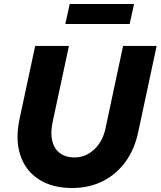

<svg xmlns="http://www.w3.org/2000/svg" viewBox="-20 -930 804 961"><path d="M341 11Q241 11 174 -32.5Q107 -76 81.5 -154Q56 -232 78 -335L156 -700H325L243 -317Q232 -264 241.5 -224.5Q251 -185 280 -163.5Q309 -142 353 -142Q409 -142 451.5 -182Q494 -222 508 -287L596 -700H764L672 -270Q654 -183 608 -120Q562 -57 494 -23Q426 11 341 11ZM307 -810 329 -910H651L629 -810Z"/></svg>

Font: Red Hat Text VF
Style: Italic
Weight: 300
Italic angle: -12°
Designer: Pentagram, MCKL
Foundry: Pentagram, MCKL
Version: Version 1.023